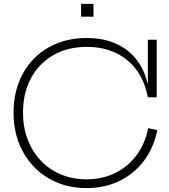

<svg xmlns="http://www.w3.org/2000/svg" viewBox="-20 -956 868 985"><path d="M424 9Q342.5 9 274 -19.2Q205.5 -47.5 155.2 -99.2Q105 -151 77.2 -222Q49.5 -293 49.5 -378Q49.5 -462.5 76.2 -532.5Q103 -602.5 152.5 -653.5Q202 -704.5 271 -732.8Q340 -761 424.5 -761Q510.5 -761 574.5 -732.2Q638.5 -703.5 679.2 -651.8Q720 -600 736 -530.5H752L738.5 -457Q714.5 -582 631.2 -648.8Q548 -715.5 425.5 -715.5Q326.5 -715.5 252.8 -672.8Q179 -630 138.5 -554Q98 -478 98 -378Q98 -302.5 122.2 -239.8Q146.5 -177 190 -131.2Q233.5 -85.5 293.2 -60.8Q353 -36 424 -36Q505 -36 571 -68.5Q637 -101 680.8 -160Q724.5 -219 740 -298.5L787 -288.5Q769 -198.5 718.8 -131.5Q668.5 -64.5 593 -27.8Q517.5 9 424 9ZM738.5 -457V-752H784V-457ZM396 -936H459.5V-870.5H396Z"/></svg>

Font: Hepta Slab ExtraLight Light
Style: Regular
Weight: 300
Version: Version 1.100